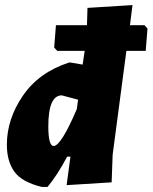

<svg xmlns="http://www.w3.org/2000/svg" viewBox="-20 -724 600 755"><path d="M258 -478 305 -470 313 -524H205L193 -537L200 -625H322L324 -693L501 -704L491 -625H548L560 -612L553 -524H477L423 -116L419 -7L242 4L257 -108H244Q206 -36 167 11H144Q66 -8 36.5 -49Q7 -90 7 -155Q7 -255 69.5 -347Q132 -439 251 -478ZM170 -227Q170 -150 191 -150Q220 -150 282 -295L287 -332L223 -349Q170 -349 170 -227Z"/></svg>

Font: Alegreya Sans Black
Style: Italic
Weight: 900
Italic angle: -7°
Designer: Juan Pablo del Peral
Foundry: Huerta Tipografica
Version: Version 2.007